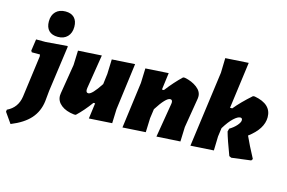

<svg xmlns="http://www.w3.org/2000/svg" viewBox="-163 -978 2139 1430"><g transform="rotate(15 906.0 -263.0)"><path d="M183 -721Q227 -721 251 -696.5Q275 -672 275 -627Q275 -579 248 -551Q221 -523 175 -523Q129 -523 105 -547.5Q81 -572 81 -618Q81 -666 108.5 -693.5Q136 -721 183 -721ZM262 -476 266 -472 217 -118 209 -36Q199 44 149.5 100Q100 156 3 195L-53 115L-51 99Q27 62 40 -26L83 -347L81 -362H18L11 -373L24 -463H97Z M528 -474 486 -212 485 -199Q485 -176 503 -176Q531 -176 593 -271L603 -352L607 -465L784 -476L737 -116L733 -7L556 4L572 -117H559Q508 -47 455 3L442 4Q378 -3 341 -32.5Q304 -62 304 -105L306 -125L343 -351L347 -463Z M815 4 862 -352 866 -465 1043 -476 1026 -345H1041Q1098 -419 1155 -473L1168 -474Q1225 -463 1264 -433Q1303 -403 1302 -363L1301 -349L1263 -119L1259 -7L1077 4L1121 -260L1122 -270Q1122 -292 1105 -292Q1072 -292 1006 -188L996 -116L992 -7Z M1707 -474Q1840 -450 1840 -349Q1840 -259 1734 -180Q1763 -115 1814 -20L1805 -7L1656 12L1639 4Q1595 -112 1579 -170L1585 -193Q1617 -212 1638.5 -236.5Q1660 -261 1660 -278Q1660 -295 1644 -295Q1625 -295 1594.5 -267Q1564 -239 1529 -182L1520 -116L1517 -7L1339 4L1418 -580L1421 -693L1599 -704L1551 -345H1568Q1616 -404 1694 -473Z"/></g></svg>

Font: Alegreya Sans Black
Style: Italic
Weight: 900
Italic angle: -7°
Designer: Juan Pablo del Peral
Foundry: Huerta Tipografica
Version: Version 2.007